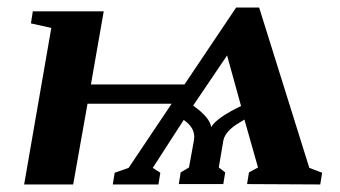

<svg xmlns="http://www.w3.org/2000/svg" viewBox="-20 -489 902 509"><path d="M829 0 635 -1 640 -32 664 -45 628 -172 615 -164Q577 -142 572 -116L560 -45L577 -32L572 -1H454L459 -32L481 -45L494 -116L495 -126Q495 -152 467 -171L385 -44L405 -31L400 0H279L284 -31L321 -44L435 -214H212L174 0H44L116 -415L62 -427L67 -459H255L221 -265H469L606 -469H667L800 -44L834 -31ZM492 -209Q536 -178 540 -152Q553 -176 619 -208L582 -342Z"/></svg>

Font: Libra Serif Modern
Style: Bold Italic
Weight: 700
Italic angle: -12°
Designer: Stefan Peev, Context Ltd
Foundry: Stefan Peev, Context Ltd
Version: Version 1.000